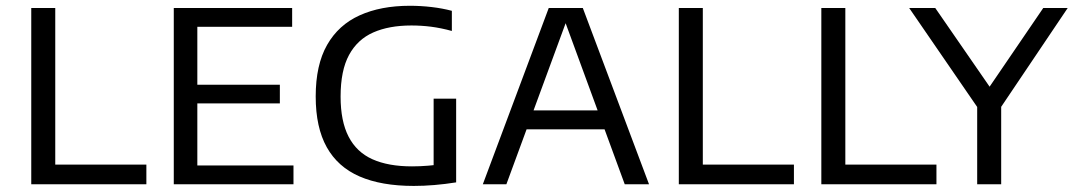

<svg xmlns="http://www.w3.org/2000/svg" viewBox="-20 -622 3624 648"><path d="M85.5 0V-595H166.5V-66.5H474V0Z M566.5 0V-595H966V-531.5H646V-63.5H970.5V0ZM616.5 -273V-336H924.5V-273Z M1376.5 5.5Q1267 5.5 1193.5 -26.5Q1120 -58.5 1082.8 -125.2Q1045.5 -192 1045.5 -296.5Q1045.5 -403 1084 -470.5Q1122.5 -538 1193.8 -570.2Q1265 -602.5 1363 -602.5Q1400.5 -602.5 1436.8 -598.2Q1473 -594 1505 -585.5V-517.5Q1468.5 -527.5 1435.2 -531.8Q1402 -536 1368.5 -536Q1293 -536 1239.8 -512.5Q1186.5 -489 1158 -436.5Q1129.5 -384 1129.5 -296Q1129.5 -213 1156.5 -160.8Q1183.5 -108.5 1237 -84.5Q1290.5 -60.5 1370.5 -60.5Q1397.5 -60.5 1425.2 -62.8Q1453 -65 1476 -69L1443.5 -38.5V-289H1519.5V-6.5Q1482 -0.5 1446 2.5Q1410 5.5 1376.5 5.5Z M1609.5 0 1832 -595H1947L2170.5 0H2088.5L1883 -560H1895L1689 0ZM1731.5 -185.5 1750 -249.5H2029L2047 -185.5Z M2271 0V-595H2352V-66.5H2659.5V0Z M2752 0V-595H2833V-66.5H3140.5V0Z M3278 0V-294L3295.5 -235.5L3048.5 -595H3136.5L3333 -310.5H3307L3501 -595H3583.5L3341.5 -235.5L3359 -293.5V0Z"/></svg>

Font: Encode Sans SC Condensed Thin
Style: Regular
Weight: 400
Version: Version 3.002